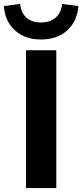

<svg xmlns="http://www.w3.org/2000/svg" viewBox="-62 -962 421 982"><path d="M71 0V-705H226V0ZM148 -760Q66 -760 14.5 -806.5Q-37 -853 -42 -931L41 -942Q45 -897 73 -872Q101 -847 148 -847Q194 -847 222.5 -872Q251 -897 256 -942L339 -931Q333 -853 281.5 -806.5Q230 -760 148 -760Z"/></svg>

Font: Nunito Sans ExtraBold
Style: Regular
Weight: 800
Designer: Vernon Adams
Foundry: Vernon Adams
Version: Version 3.101; ttfautohint (v1.8.4.7-5d5b);gftools[0.9.27]